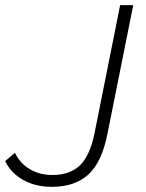

<svg xmlns="http://www.w3.org/2000/svg" viewBox="-54 -720 565 745"><path d="M-34 -95 4 -127Q23 -87 61 -64Q99 -41 150 -41Q216 -41 256 -78Q295 -116 313 -204L403 -654L412 -700H463L363 -201Q341 -90 288.5 -42.5Q236 5 147 5Q83 5 35.5 -22Q-12 -49 -34 -95Z"/></svg>

Font: Idrija
Style: Italic
Weight: 300
Italic angle: -11.3°
Designer: Julieta Ulanovsky
Foundry: Julieta Ulanovsky
Version: Version 7.200